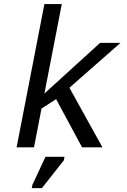

<svg xmlns="http://www.w3.org/2000/svg" viewBox="-20 -745 640 971"><path d="M395 0 263.7 -243.7 189.9 -195.8 151.9 0H64L204.6 -724.6H292.5L204.6 -272L486.3 -528.3H589.4L331.1 -301.3L498 0ZM140.6 206.5 143.6 190.4 210 47.9H306.2L302.7 65.9L191.9 206.5Z"/></svg>

Font: Liberation Mono
Style: Italic
Weight: 400
Italic angle: -12°
Monospace: yes
Designer: Steve Matteson
Foundry: Ascender Corporation
Version: Version 2.1.5